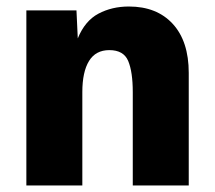

<svg xmlns="http://www.w3.org/2000/svg" viewBox="-20 -570 661 590"><path d="M61 0V-538H215L219 -452Q241 -506 282.5 -528Q324 -550 376 -550Q462 -550 511 -496.5Q560 -443 560 -346V0H388V-287Q388 -349 374 -382.5Q360 -416 316 -416Q274 -416 253.5 -382.5Q233 -349 233 -287V0Z"/></svg>

Font: Geist ExtBd
Style: Regular
Weight: 400
Designer: Basement.studio, Andrés Briganti, Mateo Zaragoza
Foundry: Basement.studio, Vercel, Andrés Briganti, Guido Ferreyra, Mateo Zaragoza
Version: Version 1.401